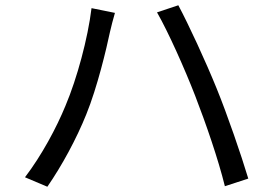

<svg xmlns="http://www.w3.org/2000/svg" viewBox="-20 -719 1040 730"><path d="M229 -317C195 -234 139 -129 75 -45L160 -9C216 -90 271 -192 308 -284C350 -387 385 -535 398 -597C403 -618 410 -647 417 -670L328 -688C314 -573 273 -421 229 -317ZM722 -355C763 -249 810 -113 835 -11L924 -40C897 -130 844 -284 804 -382C761 -488 697 -626 658 -699L577 -672C620 -597 682 -458 722 -355Z"/></svg>

Font: Noto Sans CJK SC Regular
Style: Regular
Weight: 400
Designer: Ryoko NISHIZUKA (kana & ideographs); Paul D. Hunt (Latin, Greek & Cyrillic); Wenlong ZHANG (bopomofo); Sandoll Communica
Foundry: Adobe Systems Incorporated
Version: Version 1.004;PS 1.004;hotconv 1.0.82;makeotf.lib2.5.63406